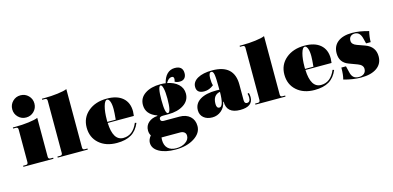

<svg xmlns="http://www.w3.org/2000/svg" viewBox="-80 -1198 3942 1924"><g transform="rotate(-15 1891.0 -236.0)"><path d="M267.5 -503.5Q234 -470 186 -470Q138 -470 104.5 -503.5Q71 -537 71 -585Q71 -633 104.5 -666.5Q138 -700 186 -700Q234 -700 267.5 -666.5Q301 -633 301 -585Q301 -537 267.5 -503.5ZM30 0V-11H58Q81 -11 81 -34V-374Q81 -397 58 -397H30V-408H58Q127 -408 194.5 -416.5Q262 -425 291 -438V-34Q291 -11 314 -11H342V0Z M386 0V-11H414Q437 -11 437 -34V-577Q437 -600 414 -600H386V-611H414Q483 -611 550.5 -619.5Q618 -628 647 -641V-34Q647 -11 670 -11H698V0Z M999 12Q884 12 814 -50.5Q744 -113 744 -215Q744 -317 819 -380.5Q894 -444 1013 -444Q1119 -444 1177 -394Q1235 -344 1235 -253Q1235 -240 1231 -206H960Q967 -20 1074 -20Q1174 -20 1223 -137L1238 -132Q1207 -57 1149 -22.5Q1091 12 999 12ZM959 -237V-217H1046Q1053 -291 1053 -325Q1053 -375 1042 -404Q1031 -433 1013 -433Q990 -433 974.5 -377Q959 -321 959 -237Z M1569 -133H1513Q1475 -133 1475 -108Q1475 -81 1508 -81H1670Q1739 -81 1780 -44Q1821 -7 1821 56Q1821 130 1743.5 179Q1666 228 1550 228Q1444 228 1380 192Q1316 156 1316 96Q1316 61 1345 26Q1330 4 1330 -28Q1330 -78 1365.5 -109.5Q1401 -141 1459 -145V-150Q1347 -190 1347 -288Q1347 -361 1409 -402.5Q1471 -444 1569 -444Q1601 -444 1624 -440Q1638 -500 1670.5 -532Q1703 -564 1750 -564Q1833 -564 1833 -489Q1833 -456 1815.5 -437.5Q1798 -419 1767 -419Q1732 -419 1714 -433Q1720 -446 1720 -460Q1720 -485 1698 -485Q1664 -485 1638 -438Q1708 -425 1750.5 -385.5Q1793 -346 1793 -288Q1793 -216 1730 -174.5Q1667 -133 1569 -133ZM1569 -145Q1601 -145 1601 -288Q1601 -355 1592 -393.5Q1583 -432 1569 -432Q1539 -432 1539 -288Q1539 -145 1569 -145ZM1441 99Q1441 156 1472 186.5Q1503 217 1560 217Q1617 217 1656 190Q1695 163 1695 124Q1695 99 1678.5 86.5Q1662 74 1638 74H1449H1443Q1441 90 1441 99Z M1989 12Q1933 12 1899 -17Q1865 -46 1865 -94Q1865 -163 1925.5 -201Q1986 -239 2096 -239Q2116 -239 2127 -238Q2127 -356 2120.5 -394Q2114 -432 2095 -432Q2067 -432 2067 -373Q2067 -324 2076 -298Q2030 -261 1978 -261Q1899 -261 1899 -328Q1899 -381 1955 -412.5Q2011 -444 2106 -444Q2334 -444 2334 -236V-75Q2334 -38 2360 -38Q2395 -38 2395 -86Q2395 -108 2389 -126L2404 -130Q2410 -106 2410 -86Q2410 12 2278 12Q2137 12 2137 -111H2132Q2122 -55 2081.5 -21.5Q2041 12 1989 12ZM2052 -110Q2052 -65 2082 -65Q2126 -65 2127 -216Q2052 -203 2052 -110Z M2437 0V-11H2465Q2488 -11 2488 -34V-577Q2488 -600 2465 -600H2437V-611H2465Q2534 -611 2601.5 -619.5Q2669 -628 2698 -641V-34Q2698 -11 2721 -11H2749V0Z M3050 12Q2935 12 2865 -50.5Q2795 -113 2795 -215Q2795 -317 2870 -380.5Q2945 -444 3064 -444Q3170 -444 3228 -394Q3286 -344 3286 -253Q3286 -240 3282 -206H3011Q3018 -20 3125 -20Q3225 -20 3274 -137L3289 -132Q3258 -57 3200 -22.5Q3142 12 3050 12ZM3010 -237V-217H3097Q3104 -291 3104 -325Q3104 -375 3093 -404Q3082 -433 3064 -433Q3041 -433 3025.5 -377Q3010 -321 3010 -237Z M3532 12Q3448 12 3352 -15Q3365 -60 3365 -136H3413L3428 -74Q3436 -35 3456 -17Q3476 1 3512 1Q3546 1 3566 -16.5Q3586 -34 3586 -64Q3586 -104 3532 -124L3446 -156Q3356 -189 3356 -286Q3356 -361 3409 -402.5Q3462 -444 3558 -444Q3634 -444 3729 -417Q3715 -360 3715 -306H3667L3654 -358Q3637 -431 3582 -431Q3554 -431 3538 -415.5Q3522 -400 3522 -372Q3522 -334 3572 -316L3653 -287Q3755 -250 3755 -148Q3755 -72 3696 -30Q3637 12 3532 12Z"/></g></svg>

Font: Arapey Black-Display
Style: Regular
Weight: 900
Designer: Eduardo Rodriguez Tunni
Foundry: Eduardo Rodriguez Tunni
Version: Version 4.000